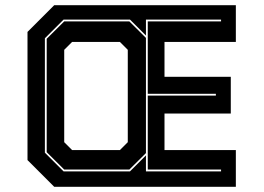

<svg xmlns="http://www.w3.org/2000/svg" viewBox="-20 -720 1016 740"><path d="M189 0 86 -103V-597L189 -700H889V-558.5H614V-424H869.5V-282.5H614V-141.5H889V0ZM225 -59.5H481L542.5 -121V-59.5H832V-66.5H549.5V-351.5H812V-358.5H549.5V-637.5H832V-644.5H542.5V-583L481 -644.5H225L153 -572.5V-131.5ZM227.5 -66.5 160 -133.5V-570.5L227.5 -637.5H478.5L542.5 -574V-130L478.5 -66.5ZM258 -141.5H442L472.5 -172V-528L442 -558.5H258L227.5 -528V-172Z"/></svg>

Font: Tourney Expanded ExtraBold
Style: Regular
Weight: 800
Width: 7
Designer: Tyler Finck
Foundry: Etcetera Type Co
Version: Version 1.010; ttfautohint (v1.8.3)